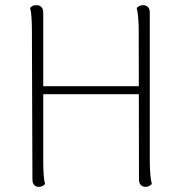

<svg xmlns="http://www.w3.org/2000/svg" viewBox="-20 -717 706 746"><path d="M148 -94Q148 -64 149.5 -40Q151 -16 155 -2Q152 2 146 5.5Q140 9 130 9Q119 9 112.5 1.5Q106 -6 106 -19L104 -594Q104 -624 102.5 -648Q101 -672 97 -686Q100 -690 106 -693.5Q112 -697 122 -697Q133 -697 140.5 -690Q148 -683 148 -669ZM562 -94Q562 -64 564 -40Q566 -16 570 -2Q566 2 560 5.5Q554 9 545 9Q534 9 527 1.5Q520 -6 520 -19L519 -594Q519 -624 517 -648Q515 -672 511 -686Q515 -690 521 -693.5Q527 -697 536 -697Q547 -697 554.5 -690Q562 -683 562 -669ZM134 -382H539V-351H134Z"/></svg>

Font: Arima ExtraLight
Style: Regular
Weight: 250
Designer: Joana Correia and Natanael Gama
Foundry: NDISCOVER
Version: Version 1.101;gftools[0.9.23]